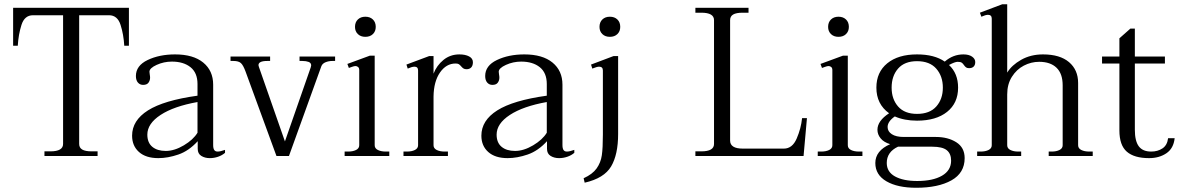

<svg xmlns="http://www.w3.org/2000/svg" viewBox="-20 -737 5586 907"><path d="M190 -22H218Q278 -22 278 -57V-665H136Q96 -665 81.5 -619.5Q67 -574 64 -521H42V-700H589V-521H567Q564 -574 549.5 -619.5Q535 -665 495 -665H354V-57Q354 -39 368.5 -30.5Q383 -22 413 -22H441V0H190Z M604 -96Q604 -168 679 -215.5Q754 -263 913 -285V-340Q913 -393 880 -419.5Q847 -446 792 -446Q754 -446 720 -430.5Q686 -415 686 -398Q686 -392 687.5 -384.5Q689 -377 689 -370Q689 -357 681.5 -346.5Q674 -336 656 -336Q641 -336 631.5 -347Q622 -358 622 -378Q622 -427 677.5 -453.5Q733 -480 807 -480Q893 -480 940 -441.5Q987 -403 987 -337V-52Q987 -36 992 -28.5Q997 -21 1008 -21Q1021 -21 1043 -29V-15Q1029 -3 1010 3.5Q991 10 971 10Q948 10 931 -0.5Q914 -11 914 -34V-70Q872 -24 822.5 -7Q773 10 728 10Q669 10 636.5 -19Q604 -48 604 -96ZM913 -110V-255Q801 -235 738.5 -194Q676 -153 676 -101Q676 -63 699.5 -43.5Q723 -24 763 -24Q804 -24 848.5 -50.5Q893 -77 913 -110Z M1140 -399Q1129 -429 1118 -439Q1107 -449 1083 -449H1069V-470H1256V-449H1242Q1201 -449 1201 -429L1203 -421L1326 -69L1448 -419Q1450 -425 1450 -428Q1450 -440 1438 -444.5Q1426 -449 1409 -449H1395V-470H1563V-449H1550Q1533 -449 1518 -443Q1503 -437 1498 -424L1345 0H1286Z M1657 -610Q1657 -632 1670.5 -645Q1684 -658 1706 -658Q1728 -658 1741.5 -645Q1755 -632 1755 -610Q1755 -589 1741.5 -576Q1728 -563 1706 -563Q1684 -563 1670.5 -576Q1657 -589 1657 -610ZM1608 -21H1624Q1647 -21 1662 -28.5Q1677 -36 1677 -51V-406Q1677 -416 1671.5 -420.5Q1666 -425 1659 -425Q1653 -425 1642 -421Q1631 -417 1628 -416L1621 -435L1727 -474H1750V-51Q1750 -36 1765 -28.5Q1780 -21 1803 -21H1819V0H1608Z M2214 -443Q2214 -427 2206 -418.5Q2198 -410 2184 -410Q2175 -410 2169.5 -413.5Q2164 -417 2159 -423Q2153 -430 2148 -433.5Q2143 -437 2132 -437Q2088 -437 2058.5 -394.5Q2029 -352 2028 -281V-51Q2028 -36 2043 -28.5Q2058 -21 2081 -21H2096V0H1886V-21H1902Q1925 -21 1940 -28.5Q1955 -36 1955 -51V-404Q1955 -422 1938 -422Q1926 -422 1906 -413L1900 -432L2007 -472H2028V-389Q2043 -428 2075 -454Q2107 -480 2150 -480Q2178 -480 2196 -470.5Q2214 -461 2214 -443Z M2254 -96Q2254 -168 2329 -215.5Q2404 -263 2563 -285V-340Q2563 -393 2530 -419.5Q2497 -446 2442 -446Q2404 -446 2370 -430.5Q2336 -415 2336 -398Q2336 -392 2337.5 -384.5Q2339 -377 2339 -370Q2339 -357 2331.5 -346.5Q2324 -336 2306 -336Q2291 -336 2281.5 -347Q2272 -358 2272 -378Q2272 -427 2327.5 -453.5Q2383 -480 2457 -480Q2543 -480 2590 -441.5Q2637 -403 2637 -337V-52Q2637 -36 2642 -28.5Q2647 -21 2658 -21Q2671 -21 2693 -29V-15Q2679 -3 2660 3.5Q2641 10 2621 10Q2598 10 2581 -0.5Q2564 -11 2564 -34V-70Q2522 -24 2472.5 -7Q2423 10 2378 10Q2319 10 2286.5 -19Q2254 -48 2254 -96ZM2563 -110V-255Q2451 -235 2388.5 -194Q2326 -153 2326 -101Q2326 -63 2349.5 -43.5Q2373 -24 2413 -24Q2454 -24 2498.5 -50.5Q2543 -77 2563 -110Z M2812 -610Q2812 -632 2825.5 -645Q2839 -658 2861 -658Q2883 -658 2896.5 -645Q2910 -632 2910 -610Q2910 -589 2896.5 -576Q2883 -563 2861 -563Q2839 -563 2825.5 -576Q2812 -589 2812 -610ZM2737 105Q2779 86 2798.5 58.5Q2818 31 2823 -3.5Q2828 -38 2828 -101V-404Q2828 -422 2810 -422Q2800 -422 2778 -413L2772 -432L2878 -472H2900V-104Q2900 -7 2867 49Q2834 105 2742 126Z M3265 -22H3293Q3353 -22 3353 -57V-642Q3353 -677 3293 -677H3265V-700H3516V-677H3488Q3458 -677 3443.5 -668.5Q3429 -660 3429 -642V-73Q3429 -35 3489 -35H3683Q3723 -35 3743.5 -82.5Q3764 -130 3769 -179H3792L3776 0H3265Z M3892 -610Q3892 -632 3905.5 -645Q3919 -658 3941 -658Q3963 -658 3976.5 -645Q3990 -632 3990 -610Q3990 -589 3976.5 -576Q3963 -563 3941 -563Q3919 -563 3905.5 -576Q3892 -589 3892 -610ZM3843 -21H3859Q3882 -21 3897 -28.5Q3912 -36 3912 -51V-406Q3912 -416 3906.5 -420.5Q3901 -425 3894 -425Q3888 -425 3877 -421Q3866 -417 3863 -416L3856 -435L3962 -474H3985V-51Q3985 -36 4000 -28.5Q4015 -21 4038 -21H4054V0H3843Z M4587 -444Q4587 -430 4579.5 -422.5Q4572 -415 4558 -415Q4549 -415 4544 -418.5Q4539 -422 4534 -429Q4529 -437 4523 -441Q4517 -445 4504 -445Q4491 -445 4463 -430Q4506 -390 4506 -323Q4506 -250 4454 -208.5Q4402 -167 4312 -167Q4252 -167 4207 -187Q4173 -163 4173 -137Q4173 -116 4193 -103Q4213 -90 4249 -90H4401Q4458 -90 4497.5 -65Q4537 -40 4537 10Q4537 80 4474.5 115Q4412 150 4308 150Q4220 150 4167.5 119.5Q4115 89 4115 33Q4115 -25 4185 -56Q4155 -65 4140 -83.5Q4125 -102 4125 -124Q4125 -166 4180 -202Q4120 -245 4120 -323Q4120 -396 4171.5 -438Q4223 -480 4312 -480Q4394 -480 4443 -446Q4482 -480 4531 -480Q4557 -480 4572 -469.5Q4587 -459 4587 -444ZM4434 -323Q4434 -377 4403 -412.5Q4372 -448 4312 -448Q4253 -448 4222.5 -413Q4192 -378 4192 -323Q4192 -269 4222.5 -234Q4253 -199 4312 -199Q4372 -199 4403 -234Q4434 -269 4434 -323ZM4169 33Q4169 75 4208 96.5Q4247 118 4313 118Q4387 118 4430 93Q4473 68 4473 22Q4473 -11 4452.5 -27.5Q4432 -44 4384 -44H4222Q4169 -19 4169 33Z M5142 -21V0H4934V-21H4948Q4970 -21 4985 -28.5Q5000 -36 5000 -51V-334Q5000 -389 4971 -417Q4942 -445 4889 -445Q4851 -445 4816.5 -427Q4782 -409 4760 -374Q4738 -339 4738 -291V-51Q4738 -36 4753 -28.5Q4768 -21 4790 -21H4804V0H4596V-21H4612Q4635 -21 4650 -28.5Q4665 -36 4665 -51V-649Q4665 -667 4647 -667Q4636 -667 4616 -658L4609 -677L4715 -717H4738V-394Q4759 -429 4804 -454.5Q4849 -480 4907 -480Q4987 -480 5030 -443.5Q5073 -407 5073 -345V-51Q5073 -36 5088 -28.5Q5103 -21 5126 -21Z M5529 -84Q5524 -36 5490 -13Q5456 10 5408 10Q5338 10 5303 -20.5Q5268 -51 5268 -121V-437H5186V-470H5268V-556L5320 -602H5341V-470H5483V-437H5341V-124Q5341 -71 5359.5 -46Q5378 -21 5418 -21Q5449 -21 5471.5 -36Q5494 -51 5498 -84Z"/></svg>

Font: Taviraj Light
Style: Regular
Weight: 300
Designer: Katatrad Team
Foundry: CadsonDemak
Version: Version 1.001